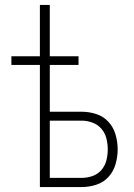

<svg xmlns="http://www.w3.org/2000/svg" viewBox="-20 -755 540 775"><path d="M141 0V-493H26V-528H141V-735H181V-528H297V-493H181V-304H310Q340 -304 369 -294.5Q398 -285 418 -263Q438 -241 446.5 -211.5Q455 -182 455 -152Q455 -122 446.5 -92.5Q438 -63 418 -41Q398 -19 369 -9.5Q340 0 310 0ZM310 -37Q332 -37 353.5 -44.5Q375 -52 389.5 -69Q404 -86 409.5 -108Q415 -130 415 -152Q415 -174 409.5 -196Q404 -218 389.5 -235Q375 -252 353.5 -260Q332 -268 310 -268H181V-37Z"/></svg>

Font: Iosevka Term Curly Extralight
Style: Regular
Weight: 200
Designer: Belleve Invis
Foundry: Belleve Invis
Version: Version 32.3.0